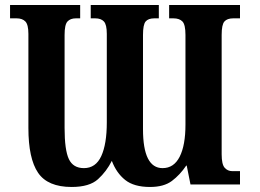

<svg xmlns="http://www.w3.org/2000/svg" viewBox="-20 -734 1035 764"><path d="M265 10Q336 10 370 -21Q404 -52 425 -94Q443 -46 478 -18Q513 10 577 10Q632 10 664 -14Q696 -38 721 -75H723L738 0H935V-53H904Q886 -53 874 -66.5Q862 -80 862 -120V-595Q862 -636 873 -648.5Q884 -661 908 -661H935V-714H653V-661H670Q694 -661 706 -648.5Q718 -636 718 -595V-238Q718 -156 695 -110.5Q672 -65 627 -65Q549 -65 549 -220V-595Q549 -636 559.5 -648.5Q570 -661 594 -661H612V-714H341V-661H359Q382 -661 393.5 -648.5Q405 -636 405 -599V-247Q405 -161 383 -113Q361 -65 314 -65Q271 -65 254 -101Q237 -137 237 -225V-595Q237 -636 248.5 -648.5Q260 -661 282 -661H299V-714H20V-661H46Q69 -661 81 -648.5Q93 -636 93 -599V-225Q93 -103 131.5 -46.5Q170 10 265 10Z"/></svg>

Font: Noto Serif ExtraCondensed Extra
Style: Regular
Weight: 800
Width: 3
Designer: Monotype Design Team
Foundry: Monotype Imaging Inc.
Version: Version 1.002